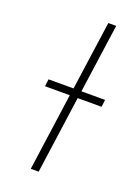

<svg xmlns="http://www.w3.org/2000/svg" viewBox="-133 -742 584 801"><g transform="rotate(20 159.5 -341.0)"><path d="M302 -376 298 -344H192L144 0H109L157 -344H47L51 -376H162L205 -682H240L197 -376Z"/></g></svg>

Font: Fira Sans UltraLight
Style: Italic
Weight: 200
Italic angle: -8°
Designer: Carrois Corporate & Edenspiekermann AG
Foundry: Carrois Corporate GbR & Edenspiekermann AG
Version: Version 4.203;PS 004.203;hotconv 1.0.88;makeotf.lib2.5.64775